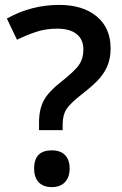

<svg xmlns="http://www.w3.org/2000/svg" viewBox="-20 -744 493 778"><path d="M138.2 -216.8V-248Q138.2 -301.8 157.7 -337.4Q177.2 -373 226.1 -411.1Q284.2 -457 301 -482.4Q317.9 -507.8 317.9 -543Q317.9 -584 290.5 -606Q263.2 -627.9 211.9 -627.9Q165.5 -627.9 126 -614.7Q86.4 -601.6 48.8 -583L7.8 -668.9Q106.9 -724.1 220.2 -724.1Q315.9 -724.1 372.1 -677.2Q428.2 -630.4 428.2 -547.9Q428.2 -511.2 417.5 -482.7Q406.7 -454.1 385 -428.2Q363.3 -402.3 310.1 -360.8Q264.6 -325.2 249.3 -301.8Q233.9 -278.3 233.9 -238.8V-216.8ZM118.2 -61Q118.2 -134.8 189.9 -134.8Q225.1 -134.8 243.7 -115.5Q262.2 -96.2 262.2 -61Q262.2 -26.4 243.4 -6.1Q224.6 14.2 189.9 14.2Q155.3 14.2 136.7 -5.6Q118.2 -25.4 118.2 -61Z"/></svg>

Font: JBL Sans
Style: Semibold
Weight: 600
Version: Version 1.10